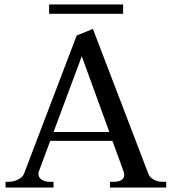

<svg xmlns="http://www.w3.org/2000/svg" viewBox="-20 -844 773 864"><path d="M534 -782H201V-824H534ZM728 -26V0H475V-26H492Q514 -26 526.5 -34Q539 -42 539 -56Q539 -64 536 -73L486 -210H206L155 -73Q153 -69 153 -61Q153 -45 168 -35.5Q183 -26 203 -26H221V0H5V-26H20Q40 -26 61 -36Q82 -46 88 -62L325 -684L398 -714L648 -61Q654 -45 672.5 -35.5Q691 -26 710 -26ZM472 -250 348 -591 221 -250Z"/></svg>

Font: TavirajRegular
Style: Regular
Weight: 400
Designer: Katatrad Team
Foundry: CadsonDemak
Version: Version 1.000